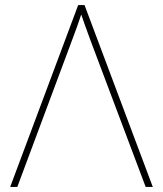

<svg xmlns="http://www.w3.org/2000/svg" viewBox="-20 -734 640 754"><path d="M287 -714H312L580 0H552L337 -571Q309 -647 299 -677Q284 -631 261 -571L48 0H20Z"/></svg>

Font: Noto Sans Mono UI Thin
Style: Regular
Weight: 250
Monospace: yes
Designer: Monotype Design team
Foundry: Monotype Imaging Inc.
Version: Version 1.000